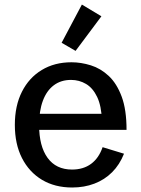

<svg xmlns="http://www.w3.org/2000/svg" viewBox="-20 -814 620 846"><path d="M297.9 12.2Q221.7 12.2 165 -21.7Q108.4 -55.7 76.9 -117.4Q45.4 -179.2 45.4 -263.7Q45.4 -348.1 76.7 -409.9Q107.9 -471.7 164.1 -505.6Q220.2 -539.6 294.9 -539.6Q337.4 -539.6 380.4 -526.1Q423.3 -512.7 459 -479.5Q494.6 -446.3 516.1 -388.4Q537.6 -330.6 537.6 -241.7H109.4V-312.5H450.7L429.2 -283.2Q426.8 -347.7 408 -387Q389.2 -426.3 359.1 -444.1Q329.1 -461.9 293 -461.9Q248.5 -461.9 217 -438.2Q185.5 -414.6 168.9 -370.1Q152.3 -325.7 152.3 -262.7Q152.3 -169.9 189.7 -118.4Q227.1 -66.9 297.4 -66.9Q347.2 -66.9 381.3 -92Q415.5 -117.2 432.1 -165.5L526.4 -136.7Q507.3 -88.4 474.1 -55.2Q440.9 -22 396 -4.9Q351.1 12.2 297.9 12.2ZM313 -589.8 251.5 -625.5 340.8 -793.9 426.8 -742.2Z"/></svg>

Font: Schibsted Grotesk Medium
Style: Regular
Weight: 500
Designer: Bakken & Baeck AS, Henrik Kongsvoll
Foundry: Schibsted ASA
Version: Version 1.100;gftools[0.9.25]